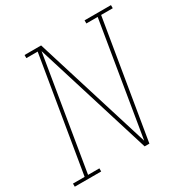

<svg xmlns="http://www.w3.org/2000/svg" viewBox="-186 -874 981 1014"><g transform="rotate(-30 304.5 -367.5)"><path d="M-18 0V-19H53L169 -716H100V-735H201L421 -27L535 -716H466V-735H627V-716H556L437 0H408L188 -708L74 -19H143V0Z"/></g></svg>

Font: Iosevka Slab Thin Extended
Style: Italic
Weight: 100
Width: 7
Italic angle: -9°
Monospace: yes
Designer: Belleve Invis
Foundry: Belleve Invis
Version: Version 11.1.0; ttfautohint (v1.8.3)